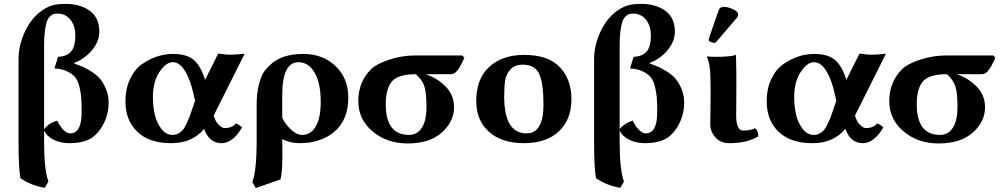

<svg xmlns="http://www.w3.org/2000/svg" viewBox="-20 -718 5099 976"><path d="M204.1 -488.8V-61Q226.1 -90.8 271 -105Q280.8 -82 299.3 -61Q317.9 -40 336.9 -40Q395 -40 395 -147Q395 -191.9 393.1 -219.5Q391.1 -247.1 383.5 -278.1Q376 -309.1 361.6 -325.9Q347.2 -342.8 321 -355.5Q294.9 -368.2 256.8 -370.1L274.9 -429.2Q320.8 -431.2 341.8 -456.5Q362.8 -481.9 362.8 -537.1Q362.8 -586.9 337.9 -617.9Q313 -648.9 272.9 -648.9Q261.7 -648.9 253.9 -647Q246.1 -645 235.6 -636Q225.1 -627 219 -610.6Q212.9 -594.2 208.5 -563Q204.1 -531.7 204.1 -488.8ZM74.2 0V-416Q74.2 -481.9 102.1 -546.9Q129.9 -611.8 176.8 -651.9Q206.5 -675.8 234.9 -687Q263.2 -698.2 313 -698.2Q388.2 -698.2 436.5 -663.1Q484.9 -627.9 484.9 -557.1Q484.9 -506.3 446.5 -461.7Q408.2 -417 357.9 -398.9V-395Q383.8 -385.3 399.9 -378.7Q416 -372.1 444.1 -354.5Q472.2 -336.9 488.5 -317.4Q504.9 -297.9 518.6 -265.9Q532.2 -233.9 532.2 -194.8Q532.2 -143.1 510 -95.5Q487.8 -47.9 450.2 -20Q408.2 9.8 332 9.8Q288.1 9.8 252.9 -7.6Q217.8 -24.9 204.1 -54.2V0Q204.1 146 226.1 205.1L207 236.8Q137.2 224.6 84 188Q74.2 142.1 74.2 0Z M971.7 -206.1 963.4 -241.2Q947.3 -314.5 919.9 -358.2Q892.6 -401.9 858.4 -401.9Q823.2 -401.9 790.3 -351.8Q757.3 -301.8 757.3 -226.1Q757.3 -181.2 765.9 -139.6Q774.4 -98.1 798.6 -65.2Q822.8 -32.2 857.4 -32.2Q873.5 -32.2 887 -39.6Q900.4 -46.9 908.9 -56.9Q917.5 -66.9 927.5 -87.9Q937.5 -108.9 943.1 -123.5Q948.7 -138.2 958.5 -168ZM858.4 -443.8Q931.6 -443.8 967 -411.4Q1002.4 -378.9 1022.5 -312L1089.4 -445.8Q1127.4 -439.9 1146.5 -439.9Q1175.3 -439.9 1223.6 -444.8L1066.4 -130.9Q1074.7 -99.6 1092.3 -83.3Q1109.9 -66.9 1121.6 -66.9Q1160.2 -66.9 1178.7 -90.3Q1190.9 -87.9 1210.4 -70.3Q1163.6 9.8 1106.4 9.8Q1043.5 9.8 1017.6 -63Q956.5 10.3 849.6 9.8Q738.8 9.8 678.2 -48.1Q617.7 -106 617.7 -202.1Q617.7 -268.1 641.6 -317.6Q665.5 -367.2 703.6 -393.1Q741.7 -418.9 780.5 -431.4Q819.3 -443.8 858.4 -443.8Z M1610.4 -200.2Q1610.4 -295.4 1579.3 -348.6Q1548.3 -401.9 1496.6 -401.9Q1414.6 -401.9 1414.6 -231.9V-119.1Q1428.7 -88.4 1458.5 -60.3Q1488.3 -32.2 1514.6 -32.2Q1561.5 -32.2 1585.9 -76.7Q1610.4 -121.1 1610.4 -200.2ZM1406.2 193.8 1280.3 237.8 1262.7 208Q1284.7 150.9 1284.7 -6.8V-186Q1284.7 -248 1297.1 -292.5Q1309.6 -336.9 1323 -355Q1336.4 -373 1356.4 -391.1Q1415.5 -444.3 1521.5 -443.8Q1621.6 -443.8 1686 -381.8Q1750.5 -319.8 1750.5 -222.2Q1750.5 -110.4 1681.9 -50.3Q1613.3 9.8 1500.5 9.8Q1454.6 9.8 1414.6 -11.2Q1414.6 2.9 1415 32.5Q1415.5 62 1415.5 77.1Q1415 158.7 1406.2 193.8Z M2270 -340.8H2144Q2204.1 -320.8 2246.1 -277.3Q2288.1 -233.9 2288.1 -171.9Q2288.1 -100.1 2226.1 -44.4Q2164.1 11.2 2052.2 11.2Q1947.3 11.2 1874.3 -49.8Q1801.3 -110.8 1801.3 -204.1Q1801.3 -301.3 1866.2 -366.2Q1893.1 -393.1 1958 -414.6Q2022.9 -436 2088.9 -436H2330.1L2340.8 -423.8Q2337.9 -418.9 2330.6 -403.1Q2323.2 -387.2 2318.6 -379.6Q2314 -372.1 2305.9 -361.1Q2297.9 -350.1 2289.6 -345.5Q2281.2 -340.8 2270 -340.8ZM2059.1 -32.2Q2101.1 -32.2 2124.5 -68.6Q2147.9 -105 2147.9 -175Q2147.9 -245.1 2137.5 -278.6Q2127 -312 2094.2 -340.8Q2003.4 -340.8 1972.2 -304Q1940.9 -267.1 1940.9 -188Q1940.9 -32.2 2059.1 -32.2Z M2400.9 -205.1Q2400.9 -317.9 2467.3 -378.4Q2533.7 -439 2645 -439Q2766.1 -439 2825.4 -377Q2884.8 -314.9 2884.8 -213.9Q2884.8 -109.9 2820.8 -50Q2756.8 9.8 2643.1 9.8Q2531.2 9.8 2466.1 -47.6Q2400.9 -105 2400.9 -205.1ZM2637.7 -389.2Q2596.7 -389.2 2574.7 -365Q2552.7 -340.8 2547.9 -309.8Q2543 -278.8 2543 -228Q2543 -40 2656.7 -40Q2742.7 -40 2742.7 -187Q2742.7 -295.9 2720.7 -342.5Q2698.7 -389.2 2637.7 -389.2Z M3129.9 -488.8V-61Q3151.9 -90.8 3196.8 -105Q3206.5 -82 3225.1 -61Q3243.7 -40 3262.7 -40Q3320.8 -40 3320.8 -147Q3320.8 -191.9 3318.8 -219.5Q3316.9 -247.1 3309.3 -278.1Q3301.8 -309.1 3287.4 -325.9Q3272.9 -342.8 3246.8 -355.5Q3220.7 -368.2 3182.6 -370.1L3200.7 -429.2Q3246.6 -431.2 3267.6 -456.5Q3288.6 -481.9 3288.6 -537.1Q3288.6 -586.9 3263.7 -617.9Q3238.8 -648.9 3198.7 -648.9Q3187.5 -648.9 3179.7 -647Q3171.9 -645 3161.4 -636Q3150.9 -627 3144.8 -610.6Q3138.7 -594.2 3134.3 -563Q3129.9 -531.7 3129.9 -488.8ZM3000 0V-416Q3000 -481.9 3027.8 -546.9Q3055.7 -611.8 3102.5 -651.9Q3132.3 -675.8 3160.6 -687Q3189 -698.2 3238.8 -698.2Q3314 -698.2 3362.3 -663.1Q3410.6 -627.9 3410.6 -557.1Q3410.6 -506.3 3372.3 -461.7Q3334 -417 3283.7 -398.9V-395Q3309.6 -385.3 3325.7 -378.7Q3341.8 -372.1 3369.9 -354.5Q3397.9 -336.9 3414.3 -317.4Q3430.7 -297.9 3444.3 -265.9Q3458 -233.9 3458 -194.8Q3458 -143.1 3435.8 -95.5Q3413.6 -47.9 3376 -20Q3334 9.8 3257.8 9.8Q3213.9 9.8 3178.7 -7.6Q3143.6 -24.9 3129.9 -54.2V0Q3129.9 146 3151.9 205.1L3132.8 236.8Q3063 224.6 3009.8 188Q3000 142.1 3000 0Z M3661.1 -683.1Q3679.2 -683.1 3705.8 -671.1Q3732.4 -659.2 3732.4 -645Q3732.4 -636.2 3727.5 -629.9L3623.5 -507.8Q3616.7 -500 3612.3 -500Q3605.5 -500 3594 -504.4Q3582.5 -508.8 3582.5 -514.2Q3582.5 -520 3583.5 -522.9L3633.3 -666Q3639.2 -683.1 3661.1 -683.1ZM3592.3 -261.2 3591.3 -321.8Q3590.3 -395 3573.2 -429.2L3575.2 -431.2Q3587.4 -429.2 3619.1 -429.2Q3696.3 -429.2 3721.2 -439Q3723.1 -375 3723.1 -342.8V-272Q3723.1 -238.3 3722.7 -190.4Q3722.2 -142.6 3722.2 -130.9Q3722.2 -53.7 3759.3 -54.2Q3793.5 -54.2 3817.4 -65.9Q3834.5 -55.2 3834.5 -24.9Q3776.4 10.3 3687.5 9.8Q3642.6 9.8 3616.5 -19.8Q3590.3 -49.3 3590.3 -87.9Q3590.3 -92.8 3591.6 -159.4Q3592.8 -226.1 3592.3 -261.2Z M4231.4 -206.1 4223.1 -241.2Q4207 -314.5 4179.7 -358.2Q4152.3 -401.9 4118.2 -401.9Q4083 -401.9 4050 -351.8Q4017.1 -301.8 4017.1 -226.1Q4017.1 -181.2 4025.6 -139.6Q4034.2 -98.1 4058.3 -65.2Q4082.5 -32.2 4117.2 -32.2Q4133.3 -32.2 4146.7 -39.6Q4160.2 -46.9 4168.7 -56.9Q4177.2 -66.9 4187.3 -87.9Q4197.3 -108.9 4202.9 -123.5Q4208.5 -138.2 4218.3 -168ZM4118.2 -443.8Q4191.4 -443.8 4226.8 -411.4Q4262.2 -378.9 4282.2 -312L4349.1 -445.8Q4387.2 -439.9 4406.2 -439.9Q4435.1 -439.9 4483.4 -444.8L4326.2 -130.9Q4334.5 -99.6 4352.1 -83.3Q4369.6 -66.9 4381.3 -66.9Q4419.9 -66.9 4438.5 -90.3Q4450.7 -87.9 4470.2 -70.3Q4423.3 9.8 4366.2 9.8Q4303.2 9.8 4277.3 -63Q4216.3 10.3 4109.4 9.8Q3998.5 9.8 3938 -48.1Q3877.4 -106 3877.4 -202.1Q3877.4 -268.1 3901.4 -317.6Q3925.3 -367.2 3963.4 -393.1Q4001.5 -418.9 4040.3 -431.4Q4079.1 -443.8 4118.2 -443.8Z M4969.2 -340.8H4843.3Q4903.3 -320.8 4945.3 -277.3Q4987.3 -233.9 4987.3 -171.9Q4987.3 -100.1 4925.3 -44.4Q4863.3 11.2 4751.5 11.2Q4646.5 11.2 4573.5 -49.8Q4500.5 -110.8 4500.5 -204.1Q4500.5 -301.3 4565.4 -366.2Q4592.3 -393.1 4657.2 -414.6Q4722.2 -436 4788.1 -436H5029.3L5040 -423.8Q5037.1 -418.9 5029.8 -403.1Q5022.5 -387.2 5017.8 -379.6Q5013.2 -372.1 5005.1 -361.1Q4997.1 -350.1 4988.8 -345.5Q4980.5 -340.8 4969.2 -340.8ZM4758.3 -32.2Q4800.3 -32.2 4823.7 -68.6Q4847.2 -105 4847.2 -175Q4847.2 -245.1 4836.7 -278.6Q4826.2 -312 4793.5 -340.8Q4702.6 -340.8 4671.4 -304Q4640.1 -267.1 4640.1 -188Q4640.1 -32.2 4758.3 -32.2Z"/></svg>

Font: Linux Biolinum O
Style: Bold
Weight: 700
Designer: Philipp H. Poll
Foundry: Philipp H. Poll
Version: Version 1.3.2